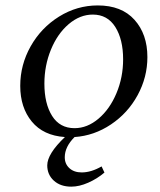

<svg xmlns="http://www.w3.org/2000/svg" viewBox="-20 -511 597 718"><path d="M345.7 -490.7Q434.6 -490.7 482.9 -437Q531.2 -383.3 531.2 -297.4Q531.2 -222.2 494.6 -155Q458 -87.9 395 -45.7Q332 -3.4 258.8 1.5Q222.2 38.1 222.2 77.1Q222.2 102.1 239.5 117.9Q256.8 133.8 285.6 133.8Q320.8 133.8 359.9 111.3L370.6 134.3Q343.8 157.2 310.1 172.1Q276.4 187 246.6 187Q206.1 187 181.4 164.6Q156.7 142.1 156.7 107.4Q156.7 64.5 222.7 1.5Q142.1 -3.9 98.9 -56.4Q55.7 -108.9 55.7 -189.9Q55.7 -268.6 94.7 -337.9Q133.8 -407.2 200.9 -449Q268.1 -490.7 345.7 -490.7ZM327.1 -456.5Q278.8 -456.5 236.8 -420.7Q194.8 -384.8 170.4 -325.2Q146 -265.6 146 -198.2Q146 -123.5 174.8 -77.6Q203.6 -31.7 258.8 -31.7Q306.6 -31.7 348.6 -67.4Q390.6 -103 415.5 -162.4Q440.4 -221.7 440.4 -289.1Q440.4 -363.8 411.1 -410.2Q381.8 -456.5 327.1 -456.5Z"/></svg>

Font: Flanker
Style: Italic
Weight: 400
Italic angle: -12°
Designer: Flanker
Version: Version 2.027